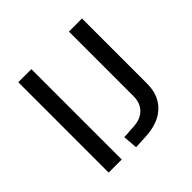

<svg xmlns="http://www.w3.org/2000/svg" viewBox="-177 -878 1059 1059"><g transform="rotate(-45 352.0 -348.5)"><path d="M103 0V-705H205V0ZM309 8 302 -77 379 -82Q417 -84 443 -98.5Q469 -113 483.5 -139Q498 -165 498 -200V-705H600V-197Q600 -138 575.5 -94Q551 -50 504.5 -25Q458 0 393 4Z"/></g></svg>

Font: Nunito Sans 10pt SemiExpanded Medium
Style: Regular
Weight: 500
Width: 6
Designer: Vernon Adams
Foundry: Vernon Adams
Version: Version 3.101;gftools[0.9.27]